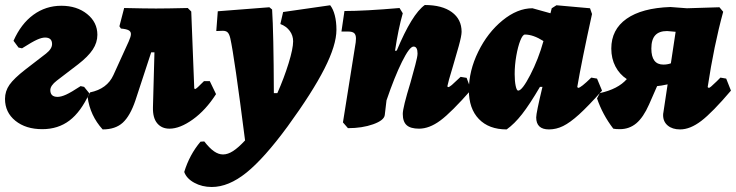

<svg xmlns="http://www.w3.org/2000/svg" viewBox="-26 -505 2940 767"><path d="M310 -158 331 -132Q297 -58 251.5 -23.5Q206 11 143 11Q77 11 35.5 -22.5Q-6 -56 -6 -110Q-6 -141 12 -166.5Q30 -192 75 -227L158 -291Q182 -310 182 -329Q182 -355 154 -355Q141 -355 122 -346.5Q103 -338 62 -312L48 -315L28 -342Q58 -410 107.5 -446Q157 -482 219 -482Q281 -482 322 -449Q363 -416 363 -366Q363 -335 344.5 -307Q326 -279 286 -248L201 -183Q175 -163 175 -145Q175 -118 204 -118Q218 -118 238 -127Q258 -136 296 -161Z M837 -129Q796 -65 744.5 -28Q693 9 651 9Q620 9 602 -12.5Q584 -34 585 -76L591 -296H578L515 -104Q494 -42 464.5 -15Q435 12 384 12Q334 -43 324 -117L334 -136Q402 -150 427 -205L488 -339Q497 -359 497 -369Q497 -379 488 -384Q479 -389 457 -391L451 -400L470 -473Q556 -471 597 -471Q640 -471 724 -473L738 -459L750 -152L753 -149Q758 -149 789 -181H812Z M1293 -484Q1305 -469 1311.5 -443.5Q1318 -418 1318 -386Q1318 -325 1270 -230.5Q1222 -136 1123 0Q1029 128 958 185Q887 242 820 242Q781 242 750 225Q719 208 710 182Q731 113 775 61L790 60Q811 87 829 99.5Q847 112 865 112Q884 112 905 98.5Q926 85 953 56Q910 -281 894 -352Q890 -369 883.5 -375.5Q877 -382 864 -382L838 -381L844 -460L1050 -476L1061 -467Q1067 -376 1068 -133H1082Q1109 -194 1127 -252.5Q1145 -311 1145 -340Q1145 -363 1131.5 -381.5Q1118 -400 1094 -409L1105 -457Z M1856 -146Q1777 -56 1733 -23.5Q1689 9 1648 9Q1614 9 1598.5 -5Q1583 -19 1583 -50Q1583 -75 1614 -176Q1624 -212 1633 -245.5Q1642 -279 1642 -291Q1642 -319 1626 -319Q1610 -319 1580 -258.5Q1550 -198 1518 -104L1511 -45Q1508 -24 1464.5 -8.5Q1421 7 1364 7L1344 -16L1395 -336Q1396 -342 1396 -351Q1396 -366 1389 -372.5Q1382 -379 1365 -379H1338L1350 -461Q1431 -461 1570 -473L1583 -452Q1565 -389 1552 -302L1559 -303Q1620 -449 1671 -485Q1740 -485 1779 -456.5Q1818 -428 1818 -378Q1818 -362 1806.5 -320.5Q1795 -279 1783 -239Q1764 -177 1761 -160L1764 -157Q1769 -157 1779 -165.5Q1789 -174 1814 -198L1838 -194Z M2336 -195 2359 -191 2379 -143Q2323 -80 2287 -47.5Q2251 -15 2223.5 -1.5Q2196 12 2167 12Q2116 12 2116 -36Q2116 -54 2141 -158H2131Q2090 -88 2059.5 -49Q2029 -10 1998 12Q1927 12 1887 -29.5Q1847 -71 1847 -145Q1847 -222 1884.5 -298.5Q1922 -375 1981.5 -423.5Q2041 -472 2101 -472L2173 -452L2178 -472L2197 -484L2331 -472L2339 -449Q2297 -258 2280 -157L2284 -154Q2294 -154 2336 -195ZM2145 -341Q2104 -367 2071 -367Q2062 -367 2052.5 -343Q2043 -319 2036.5 -282Q2030 -245 2030 -209Q2030 -181 2034 -162Q2038 -143 2044 -143Q2060 -143 2092.5 -206Q2125 -269 2145 -341Z M2894 -143Q2820 -56 2775.5 -22Q2731 12 2691 12Q2660 12 2641.5 -3.5Q2623 -19 2623 -45Q2623 -51 2624 -55L2641 -168Q2613 -162 2599 -161L2567 -88Q2544 -36 2516 -12.5Q2488 11 2450 11Q2433 11 2424 9Q2381 -47 2359 -112L2370 -133Q2443 -149 2478 -189Q2449 -208 2432.5 -239.5Q2416 -271 2416 -311Q2416 -387 2477 -430Q2538 -473 2652 -477L2718 -472L2848 -476L2863 -458Q2826 -323 2801 -157L2805 -154Q2809 -154 2815.5 -160Q2822 -166 2837 -180L2852 -195L2875 -191ZM2624 -247Q2640 -247 2654 -252L2673 -378L2639 -381Q2607 -381 2591.5 -364Q2576 -347 2576 -311Q2576 -247 2624 -247Z"/></svg>

Font: Alegreya Black
Style: Italic
Weight: 900
Italic angle: -7°
Designer: Juan Pablo del Peral
Foundry: Huerta Tipografica
Version: Version 2.007; ttfautohint (v1.6)